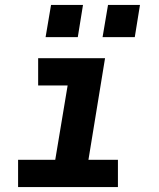

<svg xmlns="http://www.w3.org/2000/svg" viewBox="-20 -755 640 775"><path d="M53 0V-110H203L253 -410H134V-520H404L337 -110H456V0ZM394 -605 416 -735H545L524 -605ZM164 -605 186 -735H315L294 -605Z"/></svg>

Font: Iosevka SS04 XBd Ex
Style: Italic
Weight: 800
Width: 7
Italic angle: -9°
Monospace: yes
Designer: Belleve Invis
Foundry: Belleve Invis
Version: Version 19.0.0; ttfautohint (v1.8.4)